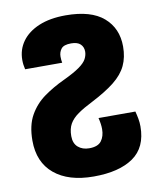

<svg xmlns="http://www.w3.org/2000/svg" viewBox="-89 -633 793 954"><g transform="rotate(-10 307.5 -156.5)"><path d="M307 250Q180 250 108.5 190.5Q37 131 37 22Q37 -55 65.5 -105.5Q94 -156 141 -189.5Q188 -223 242 -248Q297 -274 325 -294Q353 -314 362.5 -332.5Q372 -351 372 -369Q372 -392 357 -406.5Q342 -421 310 -421Q273 -421 260 -404.5Q247 -388 247 -365Q247 -349 250 -334H63Q57 -358 57 -382Q57 -434 86.5 -475Q116 -516 172 -539.5Q228 -563 307 -563Q435 -563 498.5 -508Q562 -453 562 -361Q562 -307 542.5 -265.5Q523 -224 479 -189Q435 -154 363 -117Q317 -94 288 -73.5Q259 -53 245 -28.5Q231 -4 231 33Q231 70 253 89Q275 108 309 108Q353 108 370.5 84.5Q388 61 388 25Q388 0 380 -32H566Q571 -13 574.5 6Q578 25 578 45Q578 151 506.5 200.5Q435 250 307 250Z"/></g></svg>

Font: Noto Sans Georgian Black
Style: Regular
Weight: 900
Designer: Monotype Design Team, Akaki Razmadze
Foundry: Google LLC
Version: Version 2.005; ttfautohint (v1.8.4.7-5d5b)